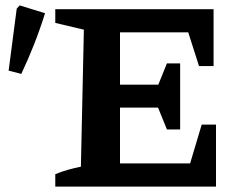

<svg xmlns="http://www.w3.org/2000/svg" viewBox="-20 -692 892 712"><path d="M728 -230H781V0H185V-46Q209 -56 232.5 -62.5Q256 -69 280 -74L291 -582L185 -607V-658H772V-447H718L678 -572H365L425 -632V-378H567L599 -457H648V-212H599L566 -293H425V-27L365 -86H685ZM59 -418 12 -430 42 -660 53 -672 147 -643Q129 -585 107 -529Q85 -473 59 -418Z"/></svg>

Font: Piazzolla 24pt
Style: Bold
Weight: 700
Designer: Juan Pablo del Peral
Foundry: Huerta Tipografica
Version: Version 2.005